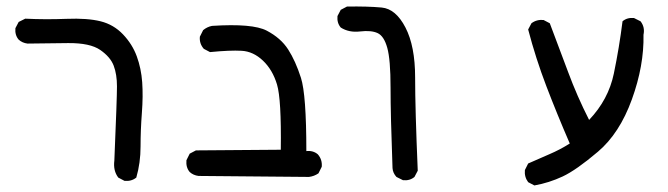

<svg xmlns="http://www.w3.org/2000/svg" viewBox="-20 -433 2040 586"><path d="M360 119 341 109Q325 88 329 57Q337 -133 337 -169.5Q337 -206 327 -232.5Q317 -259 286 -280.5Q255 -302 188 -301.5Q121 -301 64 -300Q48 -302 37 -312Q25 -326 27 -347L37 -366L57 -376Q119 -373 183 -375.5Q247 -378 287 -368Q327 -358 355.5 -328Q384 -298 397.5 -261Q411 -224 414 -182Q417 -140 413 -88Q409 -36 409 14Q409 64 396 109Q381 121 360 119Z M923 107 586 104Q570 102 559 92Q547 78 549 56L559 36L578 26L837 24Q839 -130 825.5 -175Q812 -220 782.5 -248Q753 -276 717.5 -278Q682 -280 621 -274L602 -284Q588 -300 590 -321L600 -341Q612 -351 627 -354Q751 -362 794 -339.5Q837 -317 859.5 -282Q882 -247 898.5 -195.5Q915 -144 915 28Q936 26 950 38Q964 54 962 76L952 96Q939 105 923 107Z M1210 117 1190 107Q1179 95 1178 80Q1172 -81 1172 -166Q1172 -251 1162 -287Q1152 -323 1132.5 -332Q1113 -341 1079 -337Q1045 -333 1020 -349Q1008 -363 1010 -384L1020 -403L1039 -413Q1102 -414 1145 -410Q1188 -406 1217.5 -349Q1247 -292 1247 -196.5Q1247 -101 1255 88L1245 107Q1231 119 1210 117Z M1611 133 1592 123Q1580 107 1582 86L1592 66Q1623 52 1656 38Q1689 24 1719 5Q1680 -85 1647.5 -170Q1615 -255 1592 -343L1602 -362Q1618 -374 1639 -372L1658 -362Q1687 -286 1714 -213Q1741 -140 1778 -67Q1837 -129 1853.5 -208.5Q1870 -288 1880 -368Q1894 -380 1915 -378L1935 -368Q1949 -350 1944 -327Q1946 -233 1908.5 -129.5Q1871 -26 1805 30Q1739 86 1697.5 105.5Q1656 125 1611 133Z"/></svg>

Font: NaniFont Regular
Style: Regular
Weight: 400
Designer: Nanigashitei
Version: Version 1.036